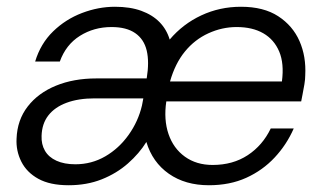

<svg xmlns="http://www.w3.org/2000/svg" viewBox="-20 -536 958 568"><path d="M183 12Q128 12 93.5 -7Q59 -26 43 -58Q27 -90 29 -126Q31 -181 62 -221Q93 -261 145.5 -282.5Q198 -304 265 -304H414Q422 -353 414 -386.5Q406 -420 380 -438Q354 -456 310 -456Q258 -456 216.5 -430Q175 -404 157 -354H84Q100 -407 137 -443Q174 -479 222.5 -497.5Q271 -516 320 -516Q365 -516 398 -504Q431 -492 452 -470.5Q473 -449 482 -419Q521 -465 575.5 -490.5Q630 -516 693 -516Q760 -516 803 -488Q846 -460 866 -414.5Q886 -369 883 -313Q883 -302 880.5 -286.5Q878 -271 875 -256.5Q872 -242 871 -236H472Q464 -182 478.5 -139.5Q493 -97 527 -72.5Q561 -48 609 -48Q669 -48 713 -77Q757 -106 781 -156H849Q828 -108 792.5 -70Q757 -32 708.5 -10Q660 12 598 12Q528 12 479.5 -22Q431 -56 413 -116Q392 -82 358.5 -52.5Q325 -23 281 -5.5Q237 12 183 12ZM203 -50Q251 -50 291.5 -73.5Q332 -97 360.5 -137Q389 -177 400 -224L404 -245H260Q212 -245 177 -232Q142 -219 123 -194.5Q104 -170 103 -134Q102 -109 113 -90Q124 -71 147 -60.5Q170 -50 203 -50ZM483 -295H814Q821 -348 806 -383.5Q791 -419 759 -437.5Q727 -456 680 -456Q637 -456 596.5 -437.5Q556 -419 527 -383.5Q498 -348 483 -295Z"/></svg>

Font: DM Sans Light
Style: Italic
Weight: 300
Italic angle: -10°
Designer: Colophon Foundry, Jonny Pinhorn
Foundry: Colophon Foundry
Version: Version 4.004;gftools[0.9.30]